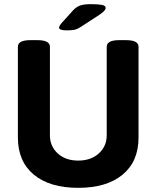

<svg xmlns="http://www.w3.org/2000/svg" viewBox="-20 -895 752 923"><path d="M302 -749Q264 -749 264 -762Q264 -766 267 -771.5Q270 -777 277 -785L331 -845Q347 -862 365 -868.5Q383 -875 417 -875Q452 -875 470 -871.5Q488 -868 488 -857Q488 -844 458 -824L372 -768Q356 -757 342 -753Q328 -749 302 -749ZM356 8Q219 8 142.5 -55.5Q66 -119 66 -234V-670Q66 -702 126 -702H160Q220 -702 220 -670V-244Q220 -192 257.5 -157.5Q295 -123 356 -123Q417 -123 455 -157.5Q493 -192 493 -244V-670Q493 -702 553 -702H586Q646 -702 646 -670V-234Q646 -119 569.5 -55.5Q493 8 356 8Z"/></svg>

Font: Asap
Style: Bold
Weight: 700
Designer: Pablo Cosgaya
Foundry: Omnibus-Type
Version: Version 3.001; ttfautohint (v1.8.3)